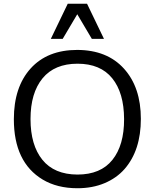

<svg xmlns="http://www.w3.org/2000/svg" viewBox="-20 -1004 834 1035"><path d="M253.9 -794.4 345.2 -983.9H449.2L540.5 -794.4H475.1L396.5 -927.2L317.9 -794.4ZM397.5 10.7Q288.1 10.7 210 -36.1Q54.7 -129.4 54.7 -361.3Q54.7 -534.7 145 -634.8Q235.4 -734.9 396.5 -734.9Q557.6 -734.4 648.4 -633.8Q739.3 -533.2 739.3 -363.3Q739.3 -193.4 651.4 -92.8Q608.4 -43.9 543.5 -16.6Q478.5 10.7 397.5 10.7ZM397.5 -63Q522.5 -63 585.9 -142.1Q649.4 -221.2 648.9 -362.3Q648.4 -503.4 585 -582Q521.5 -660.6 397.9 -660.6Q274.4 -660.6 209.5 -582Q144.5 -502.9 144.5 -362.3Q144.5 -221.7 208.5 -142.6Q272.5 -63.5 397.5 -63Z"/></svg>

Font: Oxygen-Regular
Style: Regular
Weight: 400
Designer: Vernon Adams
Foundry: Vernon Adams
Version: Version Release 0.2.3 webfont; ttfautohint (v0.93.3-1d66) -l